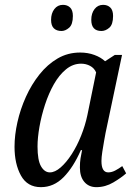

<svg xmlns="http://www.w3.org/2000/svg" viewBox="-20 -763 550 793"><path d="M149 10Q93 10 66.5 -38Q40 -86 40 -157Q40 -205 52 -258.5Q64 -312 87 -363Q110 -414 143 -455.5Q176 -497 218 -521.5Q260 -546 311 -546Q343 -546 370 -536Q397 -526 414 -510L454 -536H484L416 -214Q414 -203 410 -181Q406 -159 402.5 -136Q399 -113 399 -98Q399 -51 427 -51Q441 -51 455.5 -58.5Q470 -66 485 -77L501 -47Q481 -29 448 -9.5Q415 10 378 10Q347 10 328.5 -11.5Q310 -33 310 -71Q310 -93 312.5 -108.5Q315 -124 319 -143H314Q283 -72 242.5 -31Q202 10 149 10ZM186 -51Q207 -51 230.5 -71.5Q254 -92 276 -126Q298 -160 315 -202.5Q332 -245 341 -288L377 -464Q369 -482 352 -491Q335 -500 315 -500Q281 -500 252.5 -476.5Q224 -453 202.5 -415Q181 -377 166 -331Q151 -285 143 -239.5Q135 -194 135 -158Q135 -101 149.5 -76Q164 -51 186 -51ZM399 -635Q357 -635 357 -681Q357 -708 370.5 -725.5Q384 -743 406 -743Q424 -743 435.5 -732Q447 -721 447 -697Q447 -662 431.5 -648.5Q416 -635 399 -635ZM234 -635Q214 -635 202.5 -646Q191 -657 191 -681Q191 -708 204.5 -725.5Q218 -743 240 -743Q258 -743 269.5 -732Q281 -721 281 -697Q281 -662 265.5 -648.5Q250 -635 234 -635Z"/></svg>

Font: Noto Serif Condensed
Style: Italic
Weight: 400
Width: 3
Italic angle: -12°
Designer: Monotype Design Team
Foundry: Monotype Imaging Inc.
Version: Version 2.014; ttfautohint (v1.8.4.7-5d5b)